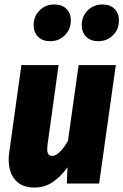

<svg xmlns="http://www.w3.org/2000/svg" viewBox="-20 -824 554 862"><path d="M19 -108Q19 -125 22 -144L76 -532H243L193 -171Q192 -164 192 -154Q192 -124 214 -124Q245 -124 285 -191L333 -532H500L425 0H280L283 -73Q252 -30 216 -6Q180 18 134 18Q79 18 49 -15.5Q19 -49 19 -108ZM131 -711Q131 -751 158 -777.5Q185 -804 224 -804Q258 -804 278 -784.5Q298 -765 298 -732Q298 -692 271 -665.5Q244 -639 205 -639Q171 -639 151 -659Q131 -679 131 -711ZM347 -711Q347 -751 374 -777.5Q401 -804 440 -804Q474 -804 494 -784.5Q514 -765 514 -732Q514 -692 487 -665.5Q460 -639 421 -639Q387 -639 367 -659Q347 -679 347 -711Z"/></svg>

Font: Fira Sans Condensed ExtraBold
Style: Italic
Weight: 800
Width: 3
Italic angle: -8°
Designer: bBox Type GmbH & Carrois Corporate GbR & Edenspiekermann AG
Foundry: bBox Type GmbH & Carrois Corporate GbR & Edenspiekermann AG
Version: Version 4.301